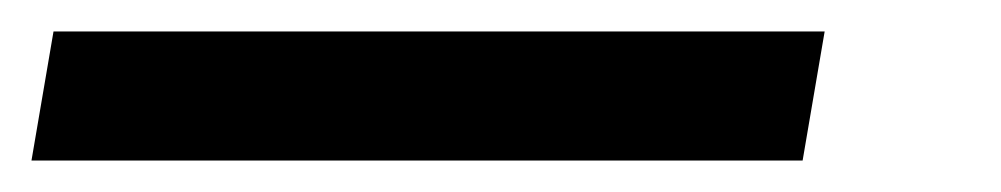

<svg xmlns="http://www.w3.org/2000/svg" viewBox="-43 30 636 122"><path d="M-9 50H481L467 132H-23Z"/></svg>

Font: Niramit Medium
Style: Italic
Weight: 500
Italic angle: -10°
Designer: Katatrad Aksorn Co.,Ltd.
Foundry: Cadson Demak Co.,Ltd.
Version: Version 1.000; ttfautohint (v1.6)